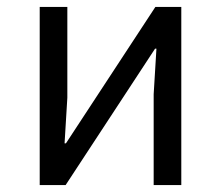

<svg xmlns="http://www.w3.org/2000/svg" viewBox="-20 -536 640 556"><path d="M95 -516H175V-253L167 -121H171L430 -516H505V0H425V-263L433 -395H429L170 0H95Z"/></svg>

Font: iA Writer Duo V
Style: Regular
Weight: 400
Designer: Mike Abbink, Paul van der Laan, Pieter van Rosmalen, Oliver Reichenstein
Foundry: Information Architects Inc.
Version: Version 2.000